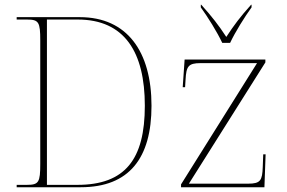

<svg xmlns="http://www.w3.org/2000/svg" viewBox="-20 -786 1204 806"><path d="M913 -606H946C967 -651 1007 -715 1036 -755V-766H1034C989 -716 962 -680 930 -631C898 -680 870 -716 825 -766H823V-755C852 -715 892 -651 913 -606ZM50 0H319C523 0 616 -123 616 -342C616 -569 514 -714 315 -714H50V-704H93C143 -704 149 -693 149 -616V-98C149 -21 143 -10 93 -10H50ZM305 -10H177V-704H306C503 -704 588 -567 588 -342C588 -117 505 -10 305 -10ZM740 0H1090L1095 -138H1085L1083 -85C1081 -29 1074 -15 1022 -15H773L1094 -524V-536H755L747 -420H757L759 -452C762 -507 770 -521 822 -521H1059L740 -12Z"/></svg>

Font: Noto Serif Display Thin
Style: Regular
Weight: 100
Designer: Monotype Design Team
Foundry: Monotype Imaging Inc.
Version: Version 2.009